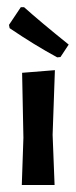

<svg xmlns="http://www.w3.org/2000/svg" viewBox="-20 -527 217 547"><path d="M175.7 -400 152.3 -364.5 143 -363.6Q77.6 -399.1 7.5 -446.7L5.6 -456.1L39.3 -506.5H48.6Q94.4 -465.4 175.7 -400ZM135.5 0H42.1L46.7 -134.6L43 -319.6L136.4 -327.1L129.9 -143Z"/></svg>

Font: Gurajada
Style: Regular
Weight: 400
Designer: Purushoth Kumar Guthula
Foundry: SiliconAndhra, USA.
Version: Version 1.0.3; ttfautohint (v1.2.42-39fb)